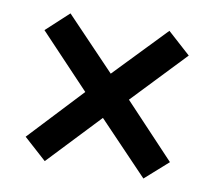

<svg xmlns="http://www.w3.org/2000/svg" viewBox="-64 -596 744 667"><g transform="rotate(10 308.5 -262.5)"><path d="M307 -185 134 -2 54 -74 231 -263 54 -450 133 -523 307 -341 482 -523 563 -450 385 -263 563 -74 482 -2Z"/></g></svg>

Font: Sarabun
Style: Bold
Weight: 700
Designer: Suppakit Chalermlarp | Katatrad Co.,Ltd.
Foundry: Cadson Demak Co.,Ltd.
Version: Version 1.000; ttfautohint (v1.6)